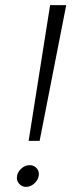

<svg xmlns="http://www.w3.org/2000/svg" viewBox="-20 -720 290 751"><path d="M176 -700H239L135 -169H92ZM46 -24Q46 -44 61.5 -59Q77 -74 96 -74Q111 -74 121.5 -64Q132 -54 132 -39Q132 -20 116.5 -4.5Q101 11 82 11Q67 11 56.5 0.5Q46 -10 46 -24Z"/></svg>

Font: KoHo Light
Style: Italic
Weight: 300
Italic angle: -10°
Version: Version 1.000; ttfautohint (v1.6)